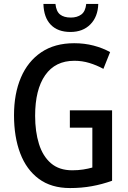

<svg xmlns="http://www.w3.org/2000/svg" viewBox="-20 -943 647 973"><path d="M334 -384H548V-27Q498 -9 445.5 0.5Q393 10 335 10Q240 10 177 -36.5Q114 -83 82.5 -166Q51 -249 51 -359Q51 -468 86 -550Q121 -632 189 -678Q257 -724 356 -724Q408 -724 454 -712Q500 -700 538 -679L504 -594Q469 -613 432.5 -624Q396 -635 357 -635Q260 -635 209 -562Q158 -489 158 -356Q158 -276 177.5 -213.5Q197 -151 238.5 -115.5Q280 -80 346 -80Q376 -80 401.5 -84Q427 -88 448 -94V-296H334ZM478 -923Q476 -858 438 -819.5Q400 -781 337 -781Q273 -781 237.5 -817.5Q202 -854 200 -923H261Q265 -885 284.5 -869.5Q304 -854 339 -854Q371 -854 392 -869.5Q413 -885 417 -923Z"/></svg>

Font: Noto Sans Lao UI Cond Med
Style: Regular
Weight: 500
Width: 3
Designer: Monotype Design Team
Foundry: Monotype Imaging Inc.
Version: Version 2.000; ttfautohint (v1.8.4.7-5d5b)